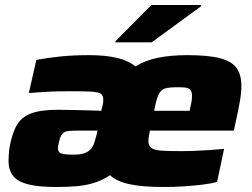

<svg xmlns="http://www.w3.org/2000/svg" viewBox="-20 -738 1005 766"><path d="M204 8Q134 8 92.5 -2.5Q51 -13 32.5 -36Q14 -59 14 -98Q14 -107 15 -119.5Q16 -132 17 -144Q27 -203 46 -237Q65 -271 104 -285.5Q143 -300 209 -300Q224 -300 254 -299.5Q284 -299 319.5 -298Q355 -297 384 -296L388 -313Q391 -321 391.5 -328.5Q392 -336 392 -341Q392 -358 381 -364.5Q370 -371 343 -372.5Q316 -374 268 -374Q245 -374 215 -373.5Q185 -373 154.5 -371Q124 -369 95 -367L125 -499Q166 -507 219 -512.5Q272 -518 336 -518Q400 -518 447 -507Q494 -496 520 -473Q559 -497 610 -507.5Q661 -518 727 -518Q810 -518 857 -506Q904 -494 923.5 -467Q943 -440 943 -396Q943 -369 937 -334Q931 -299 921 -254L913 -217H578Q576 -204 574 -194.5Q572 -185 572 -176Q572 -157 583.5 -148Q595 -139 624 -137Q653 -135 704 -135Q725 -135 752.5 -136Q780 -137 811.5 -139Q843 -141 874 -144L846 -12Q824 -6 788.5 -1.5Q753 3 713 5.5Q673 8 634 8Q546 8 495 -3.5Q444 -15 419 -39Q385 -17 352.5 -7.5Q320 2 284.5 5Q249 8 204 8ZM274 -121Q300 -121 316 -126.5Q332 -132 341.5 -142.5Q351 -153 355.5 -166.5Q360 -180 364 -195L369 -217H298Q271 -217 255 -215.5Q239 -214 230.5 -206Q222 -198 217 -178Q216 -172 213.5 -163Q211 -154 211 -148Q211 -130 225 -125.5Q239 -121 274 -121ZM595 -296H737L739 -309Q742 -321 743.5 -329Q745 -337 745.5 -343.5Q746 -350 746 -356Q746 -372 739.5 -379.5Q733 -387 720 -388.5Q707 -390 687 -390Q663 -390 648 -387.5Q633 -385 623.5 -376Q614 -367 607.5 -348Q601 -329 595 -296ZM440 -569 441 -574 584 -718H783L782 -713L585 -569Z"/></svg>

Font: Saira Expanded ExtraBold
Style: Italic
Weight: 800
Width: 7
Italic angle: -12°
Designer: Hector Gatti with collaboration of the Omnibus-Type team
Foundry: Omnibus-Type
Version: Version 1.101